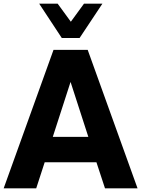

<svg xmlns="http://www.w3.org/2000/svg" viewBox="-36 -1020 765 1040"><path d="M395 -814H298.8L176.3 -1000H276.4L347.7 -902.3L418.9 -1000H518.6ZM532.7 0 486.3 -141.1H206.1L160.2 0H-16.1L253.9 -750H439L709 0ZM250 -278.8H442.4L346.2 -576.2Z"/></svg>

Font: Now Alt
Style: Bold
Weight: 700
Designer: Alfredo Marco Pradil
Foundry: Alfredo Marco Pradil
Version: Version 1.002;PS 001.002;hotconv 1.0.88;makeotf.lib2.5.64775